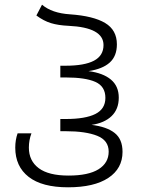

<svg xmlns="http://www.w3.org/2000/svg" viewBox="-20 -788 599 818"><path d="M45 -159Q45 -192 55 -220H114Q103 -191 103 -159Q103 -103 145 -71.5Q187 -40 272 -40Q357 -40 400 -67Q443 -94 443 -142Q443 -190 394 -209.5Q345 -229 260 -229H237V-281H260Q344 -281 386.5 -302.5Q429 -324 429 -371Q429 -420 386.5 -439Q344 -458 260 -458H237V-508H259Q340 -508 380.5 -529.5Q421 -551 421 -596Q421 -671 272 -678Q228 -680 197 -689.5Q166 -699 135 -722L159 -768Q201 -732 278 -727Q378 -720 428 -690Q478 -660 478 -599Q478 -549 447.5 -521.5Q417 -494 357 -485Q419 -477 452.5 -449Q486 -421 486 -372Q486 -323 455.5 -293.5Q425 -264 370 -256Q435 -248 468.5 -221.5Q502 -195 502 -141Q502 -70 441.5 -30Q381 10 270 10Q159 10 102 -34.5Q45 -79 45 -159Z"/></svg>

Font: Noto Sans Georgian Light
Style: Regular
Weight: 300
Designer: Monotype Design team
Foundry: Monotype Imaging Inc.
Version: Version 1.000